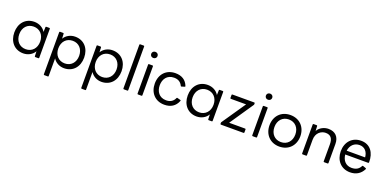

<svg xmlns="http://www.w3.org/2000/svg" viewBox="-10 -1846 6354 3179"><g transform="rotate(20 3167.5 -256.5)"><path d="M299 36C384 36 458 -6 496 -72L499 13C499 22 504 25 511 25H565C572 25 576 21 576 13V-498C576 -505 572 -509 565 -509H511C504 -509 499 -506 499 -498L496 -413C458 -478 384 -519 299 -519C144 -519 44 -404 44 -242C44 -80 144 36 299 36ZM315 -43C206 -43 131 -123 131 -242C131 -361 206 -441 315 -441C424 -441 499 -361 499 -242C499 -123 424 -43 315 -43Z M815 255C822 255 826 251 826 244V-67C865 -4 937 36 1018 36C1175 36 1274 -80 1274 -242C1274 -404 1175 -519 1018 -519C935 -519 862 -478 823 -413L819 -498C819 -506 814 -509 807 -509H753C746 -509 741 -505 741 -498V244C741 251 746 255 753 255ZM1003 -43C894 -43 819 -123 819 -242C819 -361 894 -441 1003 -441C1111 -441 1186 -361 1186 -242C1186 -123 1111 -43 1003 -43Z M1474 255C1481 255 1485 251 1485 244V-67C1524 -4 1596 36 1677 36C1834 36 1933 -80 1933 -242C1933 -404 1834 -519 1677 -519C1594 -519 1521 -478 1482 -413L1478 -498C1478 -506 1473 -509 1466 -509H1412C1405 -509 1400 -505 1400 -498V244C1400 251 1405 255 1412 255ZM1662 -43C1553 -43 1478 -123 1478 -242C1478 -361 1553 -441 1662 -441C1770 -441 1845 -361 1845 -242C1845 -123 1770 -43 1662 -43Z M2133 25C2140 25 2144 21 2144 13V-757C2144 -764 2140 -768 2133 -768H2071C2064 -768 2059 -764 2059 -757V13C2059 21 2064 25 2071 25Z M2351 -629C2382 -629 2407 -651 2407 -683C2407 -715 2382 -737 2351 -737C2319 -737 2295 -715 2295 -683C2295 -651 2319 -629 2351 -629ZM2382 25C2389 25 2393 21 2393 13V-498C2393 -505 2389 -509 2382 -509H2320C2313 -509 2308 -505 2308 -498V13C2308 21 2313 25 2320 25Z M2785 36C2895 36 2978 -13 3017 -116C3020 -122 3018 -127 3011 -129L2954 -144C2947 -146 2943 -144 2940 -138C2913 -76 2863 -43 2789 -43C2665 -43 2606 -136 2606 -242C2606 -348 2664 -441 2789 -441C2861 -441 2909 -410 2937 -351C2940 -345 2944 -342 2951 -344L3003 -360C3011 -362 3013 -367 3011 -373C2974 -471 2896 -519 2785 -519C2623 -519 2519 -405 2519 -242C2519 -80 2622 36 2785 36Z M3354 36C3439 36 3513 -6 3551 -72L3554 13C3554 22 3559 25 3566 25H3620C3627 25 3631 21 3631 13V-498C3631 -505 3627 -509 3620 -509H3566C3559 -509 3554 -506 3554 -498L3551 -413C3513 -478 3439 -519 3354 -519C3199 -519 3099 -404 3099 -242C3099 -80 3199 36 3354 36ZM3370 -43C3261 -43 3186 -123 3186 -242C3186 -361 3261 -441 3370 -441C3479 -441 3554 -361 3554 -242C3554 -123 3479 -43 3370 -43Z M4179 25C4186 25 4191 21 4191 13V-41C4191 -47 4186 -51 4179 -51H3898L4181 -468C4184 -472 4185 -476 4185 -481V-498C4185 -505 4181 -509 4175 -509H3789C3783 -509 3778 -505 3778 -498V-444C3778 -437 3783 -433 3789 -433H4058L3774 -17C3771 -13 3770 -9 3770 -4V13C3770 20 3774 25 3781 25Z M4372 -629C4403 -629 4428 -651 4428 -683C4428 -715 4403 -737 4372 -737C4340 -737 4316 -715 4316 -683C4316 -651 4340 -629 4372 -629ZM4403 25C4410 25 4414 21 4414 13V-498C4414 -505 4410 -509 4403 -509H4341C4334 -509 4329 -505 4329 -498V13C4329 21 4334 25 4341 25Z M4811 36C4975 36 5083 -82 5083 -242C5083 -403 4975 -519 4811 -519C4647 -519 4540 -403 4540 -242C4540 -82 4647 36 4811 36ZM4811 -43C4702 -43 4627 -123 4627 -242C4627 -361 4702 -441 4811 -441C4920 -441 4995 -361 4995 -242C4995 -123 4920 -43 4811 -43Z M5282 25C5289 25 5293 21 5293 13V-257C5293 -384 5383 -441 5459 -441C5548 -441 5588 -389 5588 -287V13C5588 21 5592 25 5600 25H5662C5668 25 5672 21 5672 13V-322C5672 -445 5602 -519 5481 -519C5408 -519 5330 -483 5290 -413L5286 -498C5286 -506 5281 -509 5274 -509H5220C5213 -509 5208 -505 5208 -498V13C5208 21 5213 25 5220 25Z M6057 36C6160 36 6241 -10 6287 -104C6290 -110 6287 -116 6280 -118L6228 -137C6221 -139 6216 -138 6213 -131C6183 -73 6135 -42 6057 -42C5959 -42 5895 -108 5884 -215H6288C6295 -215 6300 -219 6300 -227C6302 -400 6215 -519 6057 -519C5898 -519 5796 -403 5796 -242C5796 -82 5897 36 6057 36ZM6057 -443C6146 -443 6202 -379 6210 -282H5885C5899 -382 5966 -443 6057 -443Z"/></g></svg>

Font: LINE Seed JP App_OTF Regular
Style: Regular
Weight: 400
Designer: LY Corporation & Fontrix & Fontworks
Version: Version 1.002